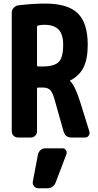

<svg xmlns="http://www.w3.org/2000/svg" viewBox="-20 -760 540 1061"><path d="M325.2 59.6Q337.9 59.6 344.7 70.3Q351.6 81.1 346.7 92.8L288.1 247.1Q275.4 280.3 240.2 280.3H190.4Q177.7 280.3 168.5 269.5Q159.2 258.8 161.1 245.1L189.5 94.7Q192.4 80.1 203.6 69.8Q214.8 59.6 230.5 59.6ZM214.8 -392.6Q279.3 -392.6 304.2 -417.5Q329.1 -442.4 329.1 -512.7Q329.1 -570.3 303.7 -596.7Q278.3 -623 224.6 -623Q209 -623 189.5 -619.1Q185.5 -618.2 184.6 -613.3V-398.4Q184.6 -393.6 190.4 -392.6ZM423.8 -194.3 473.6 -34.2Q477.5 -21.5 470.2 -10.7Q462.9 0 450.2 0H375Q340.8 0 331.1 -34.2L283.2 -204.1Q271.5 -248 257.8 -262.2Q244.1 -276.4 214.8 -276.4H190.4Q185.5 -276.4 184.6 -271.5V-35.2Q184.6 -20.5 174.8 -10.3Q165 0 150.4 0H80.1Q65.4 0 55.2 -9.8Q44.9 -19.5 44.9 -35.2V-690.4Q44.9 -705.1 55.2 -716.3Q65.4 -727.5 80.1 -730.5Q160.2 -740.2 230.5 -740.2Q354.5 -740.2 409.7 -686.5Q464.8 -632.8 464.8 -512.7Q464.8 -432.6 440.9 -386.2Q417 -339.8 368.2 -315.4Q367.2 -315.4 367.2 -313.5Q367.2 -312.5 368.2 -310.5Q393.6 -290 423.8 -194.3Z"/></svg>

Font: Rounded-L Mgen+ 1m bold
Style: Bold
Weight: 700
Designer: [Source Han Sans]
Ryoko NISHIZUKA  (kana & ideographs); Paul D. Hunt (Latin, Greek & Cyrillic); Wenlong ZHANG  (bopomofo
Version: Version 1.059.20150602